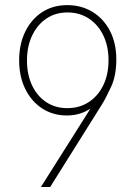

<svg xmlns="http://www.w3.org/2000/svg" viewBox="-20 -748 542 768"><path d="M249 -727.5Q305.7 -727.5 350.1 -700.4Q394.5 -673.3 419.9 -624.3Q445.3 -575.2 445.3 -509.8Q445.3 -446.3 424.6 -401.1Q403.8 -356 387.7 -330.1L180.7 0H143.6L351.6 -329.1L360.4 -328.1Q339.4 -308.6 310.5 -297.4Q281.7 -286.1 248 -286.1Q191.9 -286.1 148.7 -314.2Q105.5 -342.3 81.1 -392.1Q56.6 -441.9 56.6 -506.8Q56.6 -571.8 81.1 -621.6Q105.5 -671.4 148.7 -699.5Q191.9 -727.5 249 -727.5ZM250 -698.2Q201.7 -698.2 165.3 -673.6Q128.9 -648.9 108.4 -605.5Q87.9 -562 87.9 -505.9Q87.9 -449.7 108.2 -406.7Q128.4 -363.8 164.8 -339.6Q201.2 -315.4 249 -315.4Q297.9 -315.4 335 -339.6Q372.1 -363.8 393.1 -407Q414.1 -450.2 414.1 -506.8Q414.1 -563 393.3 -606.2Q372.6 -649.4 335.4 -673.8Q298.3 -698.2 250 -698.2Z"/></svg>

Font: Reddit Sans Condensed ExtraLight
Style: Regular
Weight: 250
Version: Version 1.014